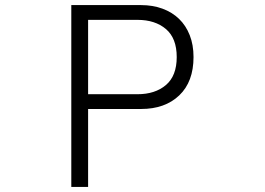

<svg xmlns="http://www.w3.org/2000/svg" viewBox="-20 -694 1040 754"><path d="M674 -470Q674 -544 631.5 -580Q589 -616 520 -616H326V-324H520Q589 -324 631.5 -360Q674 -396 674 -470ZM740 -470Q740 -373 684 -319.5Q628 -266 534 -266H326V40H260V-674H534Q580 -674 618 -660Q656 -646 683 -620Q710 -594 725 -556Q740 -518 740 -470Z"/></svg>

Font: NanumGothicCoding
Style: Regular
Weight: 400
Monospace: yes
Designer: Kwon Bruce; Nicolas Noh; Sung-woo Choi; Go-un Cha; Soo-hyun Park;
Foundry: NHN Corporation
Version: Version 2.000;PS 1;hotconv 1.0.49;makeotf.lib2.0.14853